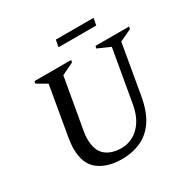

<svg xmlns="http://www.w3.org/2000/svg" viewBox="-181 -979 1139 1155"><g transform="rotate(-30 388.5 -401.0)"><path d="M343 10Q243 10 181.5 -37Q120 -84 120 -190Q120 -207 122 -225.5Q124 -244 127 -264L186 -604L117 -644L120 -660H375L371 -644L288 -604L230 -274Q226 -255 223.5 -236Q221 -217 221 -201Q221 -120 262 -84.5Q303 -49 374 -49Q416 -49 454.5 -69.5Q493 -90 521.5 -132Q550 -174 562 -239L626 -606L540 -644L544 -660H777L774 -644L691 -605L632 -264Q615 -164 575 -104Q535 -44 475.5 -17Q416 10 343 10ZM347 -764 356 -812H618L609 -764Z"/></g></svg>

Font: Spectral SC Medium
Style: Italic
Weight: 500
Italic angle: -10°
Designer: Jean-Baptiste Levee
Foundry: Production Type
Version: Version 2.001